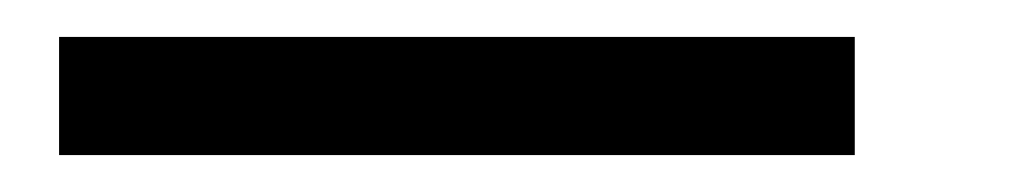

<svg xmlns="http://www.w3.org/2000/svg" viewBox="-20 -20 551 104"><path d="M12 64V0H443V64Z"/></svg>

Font: Source Serif Pro
Style: Italic
Weight: 400
Italic angle: -12°
Designer: Frank Grießhammer
Foundry: Adobe Systems Incorporated
Version: Version 3.001;hotconv 1.0.111;makeotfexe 2.5.65597